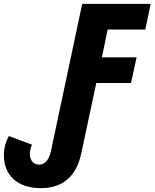

<svg xmlns="http://www.w3.org/2000/svg" viewBox="-89 -734 801 995"><path d="M122 241C250 241 310 166 333 57L410 -304H590L619 -437H439L469 -581H664L692 -714H337L175 49C165 93 145 119 114 119C82 119 66 95 66 65C66 47 70 30 77 16L-43 -29C-58 -2 -69 32 -69 70C-69 174 1 241 122 241Z"/></svg>

Font: Noto Sans SemiCondensed ExtraBold
Style: Italic
Weight: 800
Width: 4
Italic angle: -12°
Designer: Monotype Design Team
Foundry: Monotype Imaging Inc.
Version: Version 2.013